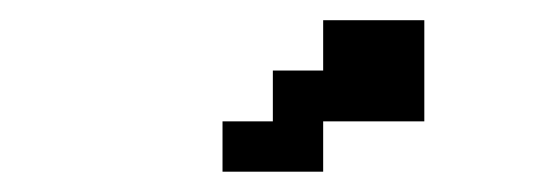

<svg xmlns="http://www.w3.org/2000/svg" viewBox="-20 -770 540 190"><path d="M200.2 -649.9V-600.1H299.8V-649.9H399.9V-750H299.8V-700.2H250V-649.9Z"/></svg>

Font: Redaction 50
Style: Bold
Weight: 700
Designer: Jeremy Mickel / Forest Young
Foundry: MCKL
Version: Version 2.001;hotconv 1.0.113;makeotfexe 2.5.65598 DEVELOPME